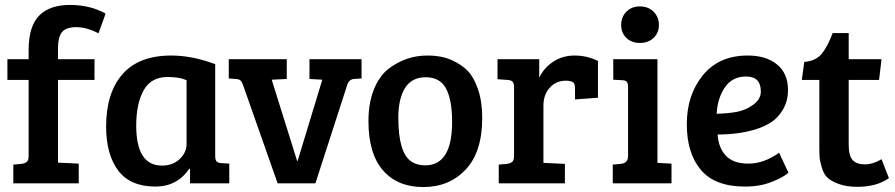

<svg xmlns="http://www.w3.org/2000/svg" viewBox="-20 -743 3627 778"><path d="M96 -112V-419H10V-503H96V-541Q96 -639 141 -682Q183 -723 264 -723Q345 -723 408 -688L379 -608Q331 -633 289 -633Q247 -633 231 -612.5Q215 -592 215 -550V-503H363V-419H215V-84L299 -80V0H34V-76L67 -79Q82 -81 89 -87.5Q96 -94 96 -112Z M852 -483V-111Q852 -95 857.5 -89Q863 -83 877 -82L909 -80V0H750V-58L747 -59Q697 13 610 13Q508 13 459 -52Q410 -117 410 -230Q410 -366 476 -442Q542 -518 674 -518Q759 -518 852 -483ZM736 -159V-418Q708 -431 659 -431Q592 -431 562 -377Q532 -323 532 -234Q532 -72 636 -72Q680 -72 708 -98.5Q736 -125 736 -159Z M1234 -503H1445V-425L1414 -423Q1394 -421 1387 -399L1258 0H1105L965 -398Q960 -412 954.5 -417Q949 -422 936 -423L907 -425V-503H1142V-423L1081 -420L1184 -91H1186L1286 -420L1234 -423Z M1703 -73Q1812 -73 1812 -249Q1812 -338 1787.5 -384Q1763 -430 1705.5 -430Q1648 -430 1621 -386Q1594 -342 1594 -266Q1594 -125 1646 -89Q1669 -73 1703 -73ZM1473 -252Q1473 -326 1495 -380.5Q1517 -435 1554 -464Q1625 -518 1711 -518Q1771 -518 1812.5 -498.5Q1854 -479 1877.5 -453.5Q1901 -428 1917.5 -379.5Q1934 -331 1934 -265Q1934 -127 1867 -56Q1800 15 1695.5 15Q1591 15 1532 -52.5Q1473 -120 1473 -252Z M2063 -112V-389Q2063 -405 2057.5 -411.5Q2052 -418 2038 -419L1996 -422V-503H2165V-428Q2183 -467 2221 -492.5Q2259 -518 2308.5 -518Q2358 -518 2403 -496V-347L2310 -340V-386Q2310 -406 2300 -411Q2289 -416 2273 -416Q2233 -416 2207.5 -387.5Q2182 -359 2182 -315V-83L2269 -79V0H2001V-76L2034 -79Q2049 -81 2056 -87.5Q2063 -94 2063 -112Z M2644 -503V-83L2701 -80V0H2463V-76L2496 -79Q2525 -82 2525 -111V-389Q2525 -406 2519.5 -412Q2514 -418 2500 -418L2465 -420V-503ZM2518 -589.5Q2497 -610 2497 -642Q2497 -674 2518 -695.5Q2539 -717 2573 -717Q2607 -717 2628.5 -695.5Q2650 -674 2650 -642Q2650 -610 2628.5 -589.5Q2607 -569 2573 -569Q2539 -569 2518 -589.5Z M3010 -518Q3085 -518 3129 -481.5Q3173 -445 3173 -379Q3173 -335 3154 -301.5Q3135 -268 3107 -249Q3079 -230 3039 -218Q2972 -198 2888 -198Q2891 -145 2921 -112.5Q2951 -80 3013 -80Q3075 -80 3137 -124L3175 -43Q3155 -25 3107.5 -6Q3060 13 2999 13Q2877 13 2820 -54.5Q2763 -122 2763 -240Q2763 -358 2828 -438Q2893 -518 3010 -518ZM3063 -372Q3063 -433 3003 -433Q2947 -433 2917 -388.5Q2887 -344 2884 -282Q2928 -283 2964.5 -289.5Q3001 -296 3032 -318.5Q3063 -341 3063 -372Z M3354 -609H3419V-503H3552L3542 -419H3419V-156Q3419 -112 3435 -94.5Q3451 -77 3484.5 -77Q3518 -77 3552 -98L3582 -21Q3532 14 3455 14Q3410 14 3379 2.5Q3348 -9 3333 -23Q3318 -37 3310 -64Q3302 -91 3301 -106.5Q3300 -122 3300 -152V-419H3229L3239 -492Q3286 -496 3310 -525.5Q3334 -555 3354 -609Z"/></svg>

Font: Bree Serif
Style: Regular
Weight: 400
Designer: Veronika Burian, Jos Scaglione
Foundry: TypeTogether
Version: Version 1.002